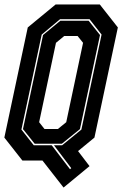

<svg xmlns="http://www.w3.org/2000/svg" viewBox="-22 -720 552 861"><path d="M263 121 168.5 0H78.5L-2.5 -103L102.5 -597L227.5 -700H425.5L506.5 -597L401.5 -103L328 -42.5L379.5 25ZM292 39 297.5 34 220 -68.5H256.5L343 -139L433.5 -565L379.5 -634H247.5L165 -565L74 -139L129.5 -68.5H210ZM133.5 -75.5 81 -141 171 -563 248.5 -627H375.5L426.5 -563L336.5 -141L255.5 -75.5ZM177.5 -141.5H237.5L275 -172L350.5 -528L326 -558.5H266L229 -528L153.5 -172Z"/></svg>

Font: Tourney Condensed ExtraBold
Style: Italic
Weight: 800
Width: 3
Italic angle: -12°
Designer: Tyler Finck
Foundry: Etcetera Type Co
Version: Version 1.010; ttfautohint (v1.8.3)